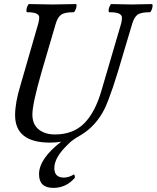

<svg xmlns="http://www.w3.org/2000/svg" viewBox="-20 -688 770 944"><path d="M242.2 235.8Q171.9 235.8 171.9 168.9Q171.9 92.3 280.8 8.8Q254.9 13.2 226.1 13.2Q54.2 13.2 54.2 -122.1Q54.2 -182.1 80.1 -267.1L168 -571.8Q173.3 -590.3 172.9 -602.8Q172.4 -615.2 158.2 -621.6Q144 -627.9 112.8 -627.9Q109.4 -629.4 109.9 -638.2Q110.4 -647 114.7 -657.5Q119.1 -668 123 -668Q201.2 -666 238.8 -666Q277.8 -666 354 -668Q357.4 -666.5 356.4 -657.7Q355.5 -648.9 350.6 -638.4Q345.7 -627.9 341.8 -627.9Q296.9 -627.9 280 -615.2Q263.2 -602.5 253.9 -570.8L184.1 -333Q139.2 -176.8 139.2 -125Q139.2 -77.1 169.9 -52Q200.7 -26.9 250 -26.9Q339.4 -26.9 393.6 -81.1Q447.8 -135.3 479 -243.2L575.2 -570.8Q580.1 -589.4 579.6 -602.1Q579.1 -614.7 564.5 -621.3Q549.8 -627.9 517.1 -627.9Q513.2 -629.4 513.9 -638.2Q514.6 -647 519.3 -657.5Q523.9 -668 527.8 -668Q594.2 -666 627 -666Q660.6 -666 727.1 -668Q731 -666.5 730.2 -657.7Q729.5 -648.9 725.1 -638.4Q720.7 -627.9 716.8 -627.9Q671.9 -627.9 655.5 -615.2Q639.2 -602.5 629.9 -570.8L587.9 -430.2Q529.3 -226.1 494.1 -152.8Q453.6 -71.3 380.9 -25.9Q360.8 -14.2 352.8 -9.3Q344.7 -4.4 334 3.9Q323.2 12.2 314 22Q247.1 85.9 247.1 138.2Q247.1 185.1 293.9 185.1Q318.4 185.1 342.8 169.9Q344.7 168.9 346.2 172.6Q347.7 176.3 348.1 180.7Q348.6 185.1 348.1 186Q305.2 235.8 242.2 235.8Z"/></svg>

Font: Junicode SmCond Medium
Style: Italic
Weight: 500
Width: 4
Italic angle: -11°
Designer: Peter S. Baker
Version: Version 2.206